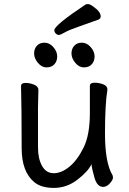

<svg xmlns="http://www.w3.org/2000/svg" viewBox="-20 -896 630 940"><path d="M148 -4Q86 -55 86 -171Q86 -368 83 -474Q83 -490 105 -490Q126 -490 147 -481.5Q168 -473 168 -456L166 -368V-175Q166 -119 186 -83.5Q206 -48 243 -48Q281 -48 320 -80Q359 -112 389.5 -174Q420 -236 420 -342V-475Q420 -491 443 -491Q465 -491 485.5 -483Q506 -475 506 -458Q494 -385 494 -242Q494 -99 531 -38Q533 -34 533 -25Q533 -16 518 1.5Q503 19 485 19Q455 19 442 -27.5Q429 -74 428 -92Q410 -55 358 -15.5Q306 24 244 24Q182 24 148 -4ZM246 -581Q232 -566 208 -566Q184 -566 165.5 -588.5Q147 -611 147 -634Q147 -657 160.5 -672Q174 -687 198 -687Q222 -687 241 -665.5Q260 -644 260 -620Q260 -596 246 -581ZM429 -581Q415 -566 391 -566Q367 -566 348.5 -588.5Q330 -611 330 -634Q330 -657 343.5 -672Q357 -687 381 -687Q405 -687 424 -665.5Q443 -644 443 -620Q443 -596 429 -581ZM246 -748Q246 -772 399 -874Q403 -876 411 -876Q420 -876 435 -865Q473 -839 473 -816Q473 -805 462 -800Q413 -782 365 -765.5Q317 -749 296.5 -737Q276 -725 268 -725Q260 -725 253 -732Q246 -739 246 -748Z"/></svg>

Font: LXGW WenKai Lite Medium
Style: Regular
Weight: 500
Designer: LXGW / Fontworks Inc.
Foundry: LXGW / Fontworks Inc.
Version: Version 1.511; March 25, 2025